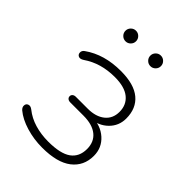

<svg xmlns="http://www.w3.org/2000/svg" viewBox="-198 -768 873 873"><g transform="rotate(45 238.5 -331.0)"><path d="M47 -48Q36 -58 37 -70Q38 -82 49 -86Q60 -90 73 -80Q104 -55 144.5 -43Q185 -31 231 -31Q309 -31 344.5 -56.5Q380 -82 380 -132Q380 -178 349 -203Q318 -228 261 -228H176Q166 -228 160 -233Q154 -238 154 -246Q154 -254 160 -259Q166 -264 176 -264H253Q304 -264 334.5 -288.5Q365 -313 365 -356Q365 -401 333 -427Q301 -453 238 -453Q148 -453 83 -408Q68 -398 57.5 -402.5Q47 -407 46.5 -419.5Q46 -432 58 -440Q131 -492 238 -492Q323 -492 365.5 -456.5Q408 -421 408 -356Q408 -309 375 -276.5Q342 -244 289 -240V-252Q348 -252 386 -218Q424 -184 424 -132Q424 -67 375.5 -29.5Q327 8 231 8Q177 8 127.5 -7Q78 -22 47 -48ZM123 -636Q123 -650 133 -660Q143 -670 157 -670Q171 -670 181 -660Q191 -650 191 -636Q191 -622 181 -612Q171 -602 157 -602Q143 -602 133 -612Q123 -622 123 -636ZM283 -636Q283 -650 293 -660Q303 -670 317 -670Q331 -670 341 -660Q351 -650 351 -636Q351 -622 341 -612Q331 -602 317 -602Q303 -602 293 -612Q283 -622 283 -636Z"/></g></svg>

Font: SN Pro Thin
Style: Regular
Weight: 200
Designer: Tobias Whetton
Foundry: Supernotes
Version: Version 1.003;Glyphs 3.3 (3324)